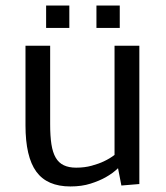

<svg xmlns="http://www.w3.org/2000/svg" viewBox="-20 -670 604 699"><path d="M487.3 0 421.9 5.4 409.7 -57.6Q390.6 -39.1 364.3 -24.4Q341.8 -11.7 309.8 -1.5Q277.8 8.8 236.3 8.8Q151.4 8.8 112.1 -45.2Q72.8 -99.1 72.8 -213.9V-503.4H162.6V-217.3Q162.6 -174.8 167.2 -144.8Q171.9 -114.7 182.9 -95.9Q193.8 -77.1 212.2 -68.4Q230.5 -59.6 257.3 -59.6Q288.1 -59.6 313.7 -66.7Q339.4 -73.7 357.9 -82.5Q379.9 -92.8 397 -106V-503.4H487.3ZM232.4 -649.9V-568.4H147.9V-649.9ZM416 -649.9V-568.4H331.1V-649.9Z"/></svg>

Font: Mako
Style: Regular
Weight: 400
Designer: vernon adams
Foundry: vernon adams
Version: Version 1.000